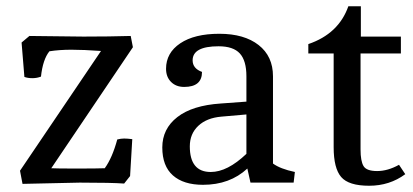

<svg xmlns="http://www.w3.org/2000/svg" viewBox="-20 -584 1321 614"><path d="M74 -469 247 -467Q330 -467 398 -469L405 -433L144 -46Q159 -45 225.5 -45Q292 -45 315 -46Q339 -79 355 -138Q367 -141 377 -141Q387 -141 403 -139L396 -21L377 3Q338 0 235 0L52 4L44 -38L303 -421Q247 -425 208.5 -425Q170 -425 138 -420Q117 -394 111 -339Q98 -334 83.5 -334Q69 -334 58 -338L49 -448Z M629 7Q567 7 533 -23Q499 -53 499 -112.5Q499 -172 547 -209.5Q595 -247 686 -253L768 -259V-340Q768 -390 747 -413Q726 -436 679 -436Q596 -436 596 -391Q596 -365 626 -354Q626 -306 569 -306Q543 -306 527 -322Q511 -338 511 -364Q511 -415 556.5 -445.5Q602 -476 681.5 -476Q761 -476 807 -440Q853 -404 853 -340V-61Q876 -44 923 -34L919 0H781L771 -45Q715 7 629 7ZM587 -116Q587 -34 654 -34Q707 -34 768 -92V-218L688 -211Q641 -207 614 -181.5Q587 -156 587 -116Z M1276 -27Q1226 10 1160.5 10Q1095 10 1071 -18Q1047 -46 1047 -113V-413H966V-443Q1063 -476 1094 -564H1134V-467H1262V-413H1133V-106Q1133 -69 1142.5 -53Q1152 -37 1186 -37Q1220 -37 1256 -57Z"/></svg>

Font: Caladea
Style: Regular
Weight: 400
Designer: Carolina Giovagnoli and Andres Torresi
Foundry: Carolina Giovagnoli and Andres Torresi
Version: Version 1.002